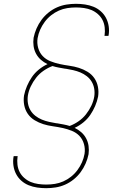

<svg xmlns="http://www.w3.org/2000/svg" viewBox="-20 -843 640 1006"><path d="M222 143Q198 143 174.5 139.5Q151 136 130 127.5Q109 119 92 104Q75 89 64.5 69Q54 49 50.5 25.5Q47 2 51 -22L52 -25H73L72 -22Q69 -1 71.5 20Q74 41 83 58.5Q92 76 107.5 89.5Q123 103 141 110.5Q159 118 180 121Q201 124 222 124Q245 124 267.5 120.5Q290 117 311.5 107.5Q333 98 352 83Q371 68 385.5 48.5Q400 29 409.5 7.5Q419 -14 423 -37Q427 -63 420 -88Q413 -113 396.5 -130.5Q380 -148 356.5 -157.5Q333 -167 307.5 -172.5Q282 -178 256.5 -181.5Q231 -185 207 -192.5Q183 -200 161.5 -213Q140 -226 126 -246Q112 -266 107 -291.5Q102 -317 106 -343Q111 -368 121.5 -392.5Q132 -417 147 -439Q162 -461 183.5 -478.5Q205 -496 229 -507Q210 -516 194.5 -529.5Q179 -543 169 -561.5Q159 -580 156 -601.5Q153 -623 156 -645Q161 -670 171.5 -694Q182 -718 197.5 -739Q213 -760 234 -777Q255 -794 279 -804.5Q303 -815 328 -819Q353 -823 378 -823Q402 -823 425.5 -819.5Q449 -816 470 -807.5Q491 -799 508 -784Q525 -769 535.5 -749Q546 -729 549.5 -705.5Q553 -682 549 -658L548 -655H527L528 -658Q531 -679 528.5 -700Q526 -721 517 -738.5Q508 -756 492.5 -769.5Q477 -783 459 -790.5Q441 -798 420 -801Q399 -804 378 -804Q355 -804 332.5 -800.5Q310 -797 288.5 -787.5Q267 -778 248 -763Q229 -748 214.5 -728.5Q200 -709 190.5 -687.5Q181 -666 177 -643Q173 -617 180 -592Q187 -567 203.5 -549.5Q220 -532 243.5 -522.5Q267 -513 292.5 -507.5Q318 -502 343.5 -498.5Q369 -495 393 -487.5Q417 -480 438.5 -467Q460 -454 474 -434Q488 -414 493 -388.5Q498 -363 494 -337Q489 -312 478.5 -287.5Q468 -263 453 -241Q438 -219 416.5 -201.5Q395 -184 371 -173Q390 -164 405.5 -150.5Q421 -137 431 -118.5Q441 -100 444 -78.5Q447 -57 444 -35Q439 -10 428.5 14Q418 38 402.5 59Q387 80 366 97Q345 114 321 124.5Q297 135 272 139Q247 143 222 143ZM345 -183Q369 -192 391.5 -207.5Q414 -223 430.5 -244Q447 -265 458.5 -289Q470 -313 474 -338Q477 -359 473.5 -379Q470 -399 460 -415.5Q450 -432 434.5 -444Q419 -456 401 -463.5Q383 -471 363 -475.5Q343 -480 324 -483H321Q304 -486 287.5 -489Q271 -492 255 -497Q231 -488 208.5 -472.5Q186 -457 169.5 -436Q153 -415 141.5 -391Q130 -367 126 -342Q123 -321 126.5 -301Q130 -281 140 -264.5Q150 -248 165.5 -236Q181 -224 199 -216.5Q217 -209 237 -204.5Q257 -200 276 -197H279Q296 -194 312.5 -191Q329 -188 345 -183Z"/></svg>

Font: Iosevka Etoile Thin
Style: Italic
Weight: 100
Italic angle: -9°
Designer: Belleve Invis
Foundry: Belleve Invis
Version: Version 22.1.2; ttfautohint (v1.8.4)